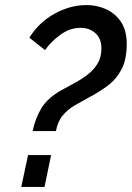

<svg xmlns="http://www.w3.org/2000/svg" viewBox="-20 -739 521 759"><path d="M109 -221Q120 -273 144.5 -312.5Q169 -352 222 -382Q247 -396 275 -411Q303 -426 327 -444.5Q351 -463 366 -488Q381 -513 381 -548Q381 -587 357 -608Q333 -629 299 -629Q256 -629 218.5 -601.5Q181 -574 158 -541L96 -590Q134 -651 196 -685Q258 -719 322 -719Q363 -719 399.5 -702.5Q436 -686 458.5 -652Q481 -618 481 -565Q481 -504 460.5 -465Q440 -426 406 -400.5Q372 -375 330 -353Q302 -338 275.5 -322.5Q249 -307 229 -284Q209 -261 201 -221ZM64 0 91 -126H182L156 0Z"/></svg>

Font: Raleway SemiBold
Style: Italic
Weight: 600
Italic angle: -12°
Designer: Matt McInerney, Pablo Impallari, Rodrigo Fuenzalida
Foundry: Matt McInerney, Pablo Impallari, Rodrigo Fuenzalida
Version: Version 4.026